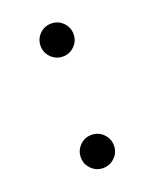

<svg xmlns="http://www.w3.org/2000/svg" viewBox="-98 -520 475 593"><g transform="rotate(-20 139.0 -223.5)"><path d="M141.1 -460.9Q163.6 -460.9 179.4 -445.1Q195.3 -429.2 195.3 -406.7Q195.3 -384.3 179.4 -368.4Q163.6 -352.5 141.1 -352.5Q118.7 -352.5 102.8 -368.4Q86.9 -384.3 86.9 -406.7Q86.9 -429.2 102.8 -445.1Q118.7 -460.9 141.1 -460.9ZM140.1 -95.2Q163.1 -95.2 179 -79.1Q194.8 -63 194.8 -40.5Q194.8 -18.1 178.7 -2.2Q162.6 13.7 140.1 13.7Q117.7 13.7 101.8 -2.2Q85.9 -18.1 85.9 -40.5Q85.9 -63 101.8 -79.1Q117.7 -95.2 140.1 -95.2Z"/></g></svg>

Font: Jameel Khushkhat-L
Style: Regular
Weight: 400
Version: Version 3.5